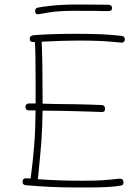

<svg xmlns="http://www.w3.org/2000/svg" viewBox="-20 -846 614 852"><path d="M325 -666Q265 -666 165 -661Q169 -570 169 -406V-386Q233 -384 267 -384Q310 -384 372 -382L430 -380Q446 -380 446 -363Q446 -356 443 -352.5Q440 -349 431 -349L374 -351L264 -354Q231 -355 169 -355Q168 -277 163.5 -218Q159 -159 151 -80L148 -51Q234 -44 346 -44Q403 -44 433 -46Q463 -48 509 -53H513Q528 -53 528 -36Q528 -30 525 -26.5Q522 -23 513 -22Q472 -14 362 -14H324Q206 -14 96 -24Q80 -25 80 -39Q80 -55 96 -55L116 -54Q126 -131 131.5 -198.5Q137 -266 138 -356H110Q93 -356 93 -372Q93 -379 97.5 -383Q102 -387 109 -387H138V-406V-492Q138 -614 135 -659Q121 -659 116.5 -662Q112 -665 112 -673Q112 -682 116.5 -685.5Q121 -689 132 -690Q210 -696 311 -696Q388 -696 429.5 -694Q471 -692 518 -687Q534 -685 534 -672Q534 -664 529 -660Q524 -656 517 -657Q467 -662 428 -664Q389 -666 325 -666ZM148 -783Q142 -783 139 -786Q136 -789 136 -797Q136 -810 147 -812Q164 -816 211.5 -821Q259 -826 329 -826L460 -825Q477 -825 477 -810Q477 -803 473.5 -800Q470 -797 461 -797H435Q411 -798 312 -798Q241 -798 198.5 -791Q156 -784 151 -783Z"/></svg>

Font: Mali ExtraLight
Style: Regular
Weight: 275
Version: Version 1.000; ttfautohint (v1.6)